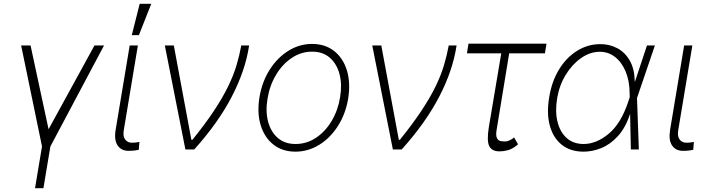

<svg xmlns="http://www.w3.org/2000/svg" viewBox="-20 -784 3706 1007"><path d="M90.9 -545.5H140.3L234.7 -106.2L475.5 -545.5H525.6L244.3 -16L207.7 203.1H163.7L200.3 -16Z M660.2 -545.5H703.1L629.3 -101.9Q623.6 -68.5 636.7 -52Q649.9 -35.5 671.5 -35.5Q686.4 -35.5 697.4 -37.3Q708.5 -39.1 711.3 -39.8L707.7 1.8Q702.4 2.8 688.7 5Q675.1 7.1 653.8 7.1Q616.5 7.1 597.1 -20.8Q577.8 -48.7 586.3 -101.9ZM671.2 -599.8 712.7 -764.2H773.4L708.5 -599.8Z M952.4 0 844.5 -545.5H891.7L983.7 -50.8H989.3Q1057.9 -136 1103.2 -204.5Q1148.4 -273.1 1176.5 -330.8Q1204.5 -388.5 1220.2 -440.7Q1235.8 -492.9 1245.4 -545.5H1286.6Q1267 -414.1 1195.1 -276.1Q1123.2 -138.1 998.6 0Z M1529.5 11.4Q1461.3 11.4 1414.2 -25.6Q1367.2 -62.5 1347.3 -127Q1327.4 -191.4 1340.9 -274.5Q1354.4 -355.5 1394.5 -418.5Q1434.7 -481.5 1492.5 -517.6Q1550.4 -553.6 1616.5 -553.6Q1685.4 -553.6 1732.4 -516.5Q1779.5 -479.4 1799.4 -414.8Q1819.2 -350.1 1806.1 -267Q1792.6 -186.4 1752.5 -123.4Q1712.4 -60.4 1654.3 -24.5Q1596.2 11.4 1529.5 11.4ZM1529.8 -28.8Q1588.4 -28.8 1637.4 -61.4Q1686.4 -94.1 1719.6 -149.9Q1752.8 -205.6 1763.8 -274.5Q1774.9 -341.3 1760.7 -395.2Q1746.4 -449.2 1709.9 -481.2Q1673.3 -513.1 1617.2 -513.1Q1559.3 -513.1 1510.1 -480.1Q1460.9 -447.1 1427.6 -391.3Q1394.2 -335.6 1383.2 -267Q1371.8 -200.6 1386 -146.5Q1400.2 -92.3 1437 -60.5Q1473.7 -28.8 1529.8 -28.8Z M2040.5 0 1932.5 -545.5H1979.8L2071.7 -50.8H2077.4Q2146 -136 2191.2 -204.5Q2236.5 -273.1 2264.6 -330.8Q2292.6 -388.5 2308.2 -440.7Q2323.9 -492.9 2333.5 -545.5H2374.6Q2355.1 -414.1 2283.2 -276.1Q2211.3 -138.1 2086.6 0Z M2846.2 -555 2838.1 -504.3H2650.6L2585.9 -110.4Q2579.2 -75.6 2585.8 -61.3Q2592.3 -46.9 2604.4 -44.4Q2616.5 -41.9 2626.4 -42.3Q2630 -42.3 2631.4 -42.3Q2641.7 -42.3 2656.1 -49.5Q2670.5 -56.8 2676.1 -63.6L2697.1 -27Q2668.7 -2.8 2644.5 3.6Q2620.4 9.9 2600.5 9.9Q2560 9.9 2546.2 -17.2Q2532.3 -44.4 2543.7 -116.5L2609 -504.3H2429L2437.1 -555Z M3038 11.4Q2970.2 10.7 2925.6 -25.4Q2881 -61.4 2863.6 -125.4Q2846.2 -189.3 2860.4 -273.8Q2873.6 -356.5 2911.8 -419.2Q2949.9 -481.9 3006.2 -517.2Q3062.5 -552.6 3129.6 -552.6Q3176.5 -552.6 3217 -531.4Q3257.5 -510.3 3282.7 -466.8Q3307.9 -423.3 3309.3 -356.2H3310.4L3373.2 -545.5H3414.8L3321.4 -271.3L3321 -270.2L3330.6 0H3288.7L3284.8 -186.1H3284.4Q3260.3 -112.9 3220 -69.2Q3179.7 -25.6 3132.1 -6.7Q3084.5 12.1 3038 11.4ZM3282.7 -273.8 3282.3 -295.1Q3282 -359 3261.7 -408Q3241.5 -457 3206.3 -484.7Q3171.2 -512.4 3126.1 -512.4Q3075.3 -512.4 3028.2 -479.8Q2981.2 -447.1 2947.4 -392Q2913.7 -337 2902.3 -269.5Q2890.6 -200.3 2903.9 -145.8Q2917.3 -91.3 2952.2 -60Q2987.2 -28.8 3041.2 -28.8Q3108 -28.8 3172.8 -82.7Q3237.6 -136.7 3275.9 -253.2Z M3568.2 -545.5H3611.2L3537.3 -101.9Q3531.6 -68.5 3544.7 -52Q3557.9 -35.5 3579.5 -35.5Q3594.5 -35.5 3605.5 -37.3Q3616.5 -39.1 3619.3 -39.8L3615.8 1.8Q3610.4 2.8 3596.8 5Q3583.1 7.1 3561.8 7.1Q3524.5 7.1 3505.1 -20.8Q3485.8 -48.7 3494.3 -101.9Z"/></svg>

Font: Inter Extra Light  BETA
Style: Italic
Weight: 200
Italic angle: 9.39999°
Designer: Rasmus Andersson
Foundry: rsms
Version: Version 3.011;git-f93a4a705